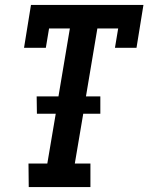

<svg xmlns="http://www.w3.org/2000/svg" viewBox="-20 -755 599 775"><path d="M96 0 95 -95H171L205 -296H129L128 -366H216L262 -640H178L165 -562H77L105 -735H559L531 -562H444L457 -640H373L327 -366H385V-296H316L282 -95H345V0Z"/></svg>

Font: Iosevka QP
Style: Bold Italic
Weight: 700
Italic angle: -9°
Designer: Belleve Invis
Foundry: Belleve Invis
Version: Version 20.0.0; ttfautohint (v1.8.4)